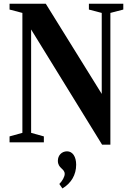

<svg xmlns="http://www.w3.org/2000/svg" viewBox="-20 -782 724 1055"><path d="M541 13H586.5V-711L657.5 -729.5V-761.5H468.5V-729.5L539 -711V-266L231.5 -761.5H32.5V-729.5L103 -711V-52L32.5 -32.5V0H221V-32.5L151 -52V-620ZM323 253.5C371.5 224.5 398.5 178.5 398.5 123C398.5 79 379 49.5 348.5 49.5C319 49.5 298 72 298 101C298 144.5 335.5 143 335.5 174C335.5 188 323.5 211.5 306 229Z"/></svg>

Font: Libre Caslon Condensed SemiBold
Style: Regular
Weight: 600
Designer: Pablo Impallari, Rodrigo Fuenzalida, Katja Schimmel, Ertekin Erdin
Foundry: Pablo Impallari, Rodrigo Fuenzalida
Version: Version 2.000;gftools[0.9.33]